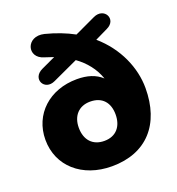

<svg xmlns="http://www.w3.org/2000/svg" viewBox="-131 -818 865 936"><g transform="rotate(-20 301.5 -350.0)"><path d="M292 11C472 11 575 -105 575 -292C575 -397 527 -511 430 -595L496 -627C559 -656 519 -732 457 -703L348 -652C306 -675 257 -694 202 -708C111 -730 80 -624 163 -601L208 -586L135 -552C70 -522 109 -446 170 -475L302 -536C348 -503 385 -458 403 -404C371 -434 328 -447 275 -447C132 -447 30 -353 30 -221C30 -85 137 11 292 11ZM299 -118C239 -118 203 -157 203 -221C203 -282 239 -322 298 -322C361 -322 394 -282 394 -221C394 -159 360 -118 299 -118Z"/></g></svg>

Font: SN Pro Heavy
Style: Regular
Weight: 800
Designer: Tobias Whetton
Foundry: Supernotes
Version: Version 1.001;Glyphs 3.2 (3249)